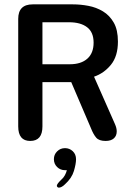

<svg xmlns="http://www.w3.org/2000/svg" viewBox="-20 -639 610 880"><path d="M174.5 -537V-344.5H300Q351.5 -344.5 380.2 -370Q409 -395.5 409 -443.5Q409 -491.5 379.2 -514.2Q349.5 -537 296.5 -537ZM63.5 -59.5V-552.5Q63.5 -619 130 -619H314.5Q349 -619 385 -612.2Q421 -605.5 451.8 -587Q482.5 -568.5 501.5 -535.2Q520.5 -502 520.5 -448.5Q520.5 -381.5 488.5 -342.2Q456.5 -303 411 -287.5L507 -70Q511 -61 513 -52.8Q515 -44.5 515 -37Q515 -16.5 501.8 -4.8Q488.5 7 464 7Q434 7 421 -8Q408 -23 397 -51L306.5 -262.5H174.5V-59.5Q174.5 7 118.5 7Q63.5 7 63.5 -59.5ZM278 40Q298.5 40 313.5 54Q328.5 68 328.5 91Q328.5 111.5 318.8 144.5Q309 177.5 278 205.5Q270 213.5 262.8 217.2Q255.5 221 250 221Q245.5 221 243 218Q240.5 215 240.5 212.5Q240.5 208 245.8 201Q251 194 260.5 185Q271 176 277.2 164.5Q283.5 153 286.5 141Q285 141 282.2 141Q279.5 141 278 141Q256.5 141 241.8 126.5Q227 112 227 90.5Q227 69.5 241.8 54.8Q256.5 40 278 40Z"/></svg>

Font: Sono Medium
Style: Regular
Weight: 500
Designer: Tyler Finck
Foundry: Tyler Finck
Version: Version 2.112